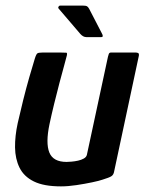

<svg xmlns="http://www.w3.org/2000/svg" viewBox="-20 -659 514 683"><path d="M197 4Q136 4 100.5 -13.5Q65 -31 49.5 -62.5Q34 -94 33.5 -134.5Q33 -175 43 -221Q52 -261 62.5 -303Q73 -345 84 -383.5Q95 -422 104 -451Q109 -467 113.5 -469.5Q118 -472 130 -472H199Q211 -472 216 -471.5Q221 -471 216 -455Q215 -450 208 -425Q201 -400 191.5 -364Q182 -328 172.5 -289Q163 -250 156 -217Q142 -150 155.5 -116.5Q169 -83 217 -83Q223 -83 234.5 -84Q246 -85 257.5 -87.5Q269 -90 278 -95Q287 -100 289 -108L364 -457Q365 -462 367 -467Q369 -472 374 -472H464Q467 -472 471 -470.5Q475 -469 474 -461L386 -49Q384 -37 376 -32Q368 -27 345 -20Q334 -16 308 -10.5Q282 -5 252 -0.5Q222 4 197 4ZM287 -527Q276 -527 266 -538L189 -628Q186 -631 188 -635Q190 -639 194 -639H276Q285 -639 289 -637Q293 -635 297 -628L342 -541Q350 -527 340 -527Z"/></svg>

Font: Glory Thin SemiBold
Style: Italic
Weight: 600
Italic angle: -12°
Version: Version 1.011